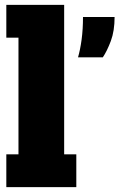

<svg xmlns="http://www.w3.org/2000/svg" viewBox="-20 -770 492 790"><path d="M6 0V-135H56V-615H6V-750H244V-135H294V0ZM301 -534Q310 -564.5 315.8 -607.2Q321.5 -650 321.5 -700H451.5Q451.5 -642.5 436 -601.2Q420.5 -560 403 -534Z"/></svg>

Font: Trispace Condensed ExtraBold
Style: Regular
Weight: 800
Width: 3
Designer: Tyler Finck
Foundry: Etcetera Type Company
Version: Version 1.210; ttfautohint (v1.8.3)